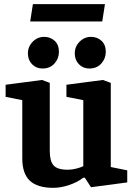

<svg xmlns="http://www.w3.org/2000/svg" viewBox="-20 -890 640 922"><path d="M236 12Q159 12 123 -22.5Q87 -57 87 -129V-409L7 -425V-483L182 -506L219 -492V-165Q219 -117 237 -96Q255 -75 306 -75Q326 -75 347 -80.5Q368 -86 380 -92V-409L299 -425V-483L474 -506L512 -492V-88L591 -72V-14L417 9L387 -37L379 -36Q352 -15 312 -1.5Q272 12 236 12ZM409 -561Q379 -561 359 -581.5Q339 -602 339 -634Q339 -666 362 -689.5Q385 -713 417 -713Q447 -713 467.5 -694Q488 -675 488 -641Q488 -609 466.5 -585Q445 -561 409 -561ZM184 -561Q154 -561 134 -581.5Q114 -602 114 -634Q114 -666 137 -689.5Q160 -713 192 -713Q222 -713 242.5 -694Q263 -675 263 -641Q263 -609 241.5 -585Q220 -561 184 -561ZM125 -787 138 -870H484L471 -787Z"/></svg>

Font: Faustina Light
Style: Bold
Weight: 700
Version: Version 1.200